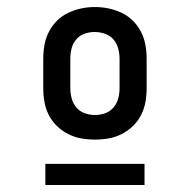

<svg xmlns="http://www.w3.org/2000/svg" viewBox="-20 -714 540 546"><path d="M250 -317Q230 -317 210.5 -320.5Q191 -324 173.5 -333Q156 -342 142 -355.5Q128 -369 119 -386.5Q110 -404 106.5 -423.5Q103 -443 103 -463V-547Q103 -567 106.5 -586.5Q110 -606 119 -623.5Q128 -641 142 -655Q156 -669 174 -677.5Q192 -686 211 -690Q230 -694 250 -694Q270 -694 289 -690Q308 -686 326 -677.5Q344 -669 358 -655Q372 -641 381 -623.5Q390 -606 393.5 -586.5Q397 -567 397 -547V-463Q397 -443 393.5 -423.5Q390 -404 381 -386.5Q372 -369 358 -355.5Q344 -342 326.5 -333Q309 -324 289.5 -320.5Q270 -317 250 -317ZM250 -387Q265 -387 279 -392Q293 -397 302.5 -408Q312 -419 316 -433.5Q320 -448 320 -463V-547Q320 -562 316 -576.5Q312 -591 302.5 -602Q293 -613 278.5 -618Q264 -623 249 -623Q234 -623 220 -618Q206 -613 196.5 -601.5Q187 -590 183.5 -576Q180 -562 180 -547V-463Q180 -448 184 -433.5Q188 -419 197.5 -408Q207 -397 221 -392Q235 -387 250 -387ZM391 -188H109V-248H391Z"/></svg>

Font: Iosevka Julsh Curly
Style: Regular
Weight: 400
Designer: Belleve Invis
Foundry: Belleve Invis
Version: Version 15.0.2; ttfautohint (v1.8.4)